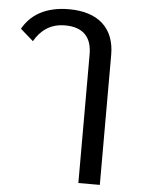

<svg xmlns="http://www.w3.org/2000/svg" viewBox="-53 -602 613 829"><g transform="rotate(5 253.5 -188.0)"><path d="M411 184V-380C411 -494 341 -560 213 -560C108 -560 46 -517 13 -458L69 -409C96 -456 137 -489 202 -489C279 -489 318 -449 318 -374V184Z"/></g></svg>

Font: IBM Plex Thai Looped Text
Style: Regular
Weight: 450
Designer: Mike Abbink, Paul van der Laan, Pieter van Rosmalen, Ben Mitchell, Mark Frömberg
Foundry: Bold Monday
Version: Version 1.0